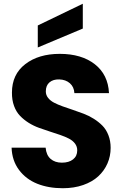

<svg xmlns="http://www.w3.org/2000/svg" viewBox="-20 -1000 655 1027"><path d="M571.8 -209Q571.8 -164.6 554.7 -125.5Q537.6 -86.4 505.6 -56.9Q473.6 -27.3 424.8 -10.3Q376 6.8 315.9 6.8Q239.3 6.8 179 -17.3Q118.7 -41.5 81.5 -91.3Q44.4 -141.1 42 -210H224.1Q227.5 -170.4 250.7 -150.1Q273.9 -129.9 311 -129.9Q348.6 -129.9 370.8 -147.5Q393.1 -165 393.1 -195.8Q393.1 -216.3 381.1 -232.2Q369.1 -248 348.9 -258.5Q328.6 -269 302.2 -278.1Q275.9 -287.1 246.8 -296.4Q217.8 -305.7 188.7 -316.2Q159.7 -326.7 133.5 -343Q107.4 -359.4 87.2 -380.4Q66.9 -401.4 55.2 -433.1Q43.5 -464.8 43.9 -504.9Q43.9 -602.1 115.2 -657Q186.5 -711.9 299.8 -711.9Q416 -711.9 487.1 -656.5Q558.1 -601.1 563 -502H377.9Q376 -535.2 353.8 -554.7Q331.5 -574.2 296.9 -575.2Q264.6 -576.2 244.9 -559.6Q225.1 -543 225.1 -511.2Q225.1 -491.7 237.1 -476.6Q249 -461.4 269 -450.9Q289.1 -440.4 314.9 -431.2Q340.8 -421.9 369.6 -412.4Q398.4 -402.8 427.2 -391.8Q456.1 -380.9 481.9 -364.5Q507.8 -348.1 527.8 -327.9Q547.9 -307.6 559.8 -277.1Q571.8 -246.6 571.8 -209ZM182.1 -863.8 422.9 -980V-847.2L182.1 -746.1Z"/></svg>

Font: SVN-Poppins
Style: Bold
Weight: 700
Designer: Ninad Kale (Devanagari), Jonny Pinhorn (Latin)
Foundry: Indian Type Foundry
Version: Version 3.200;PS 1.000;hotconv 16.6.54;makeotf.lib2.5.65590